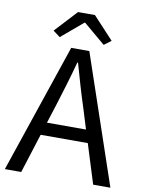

<svg xmlns="http://www.w3.org/2000/svg" viewBox="-100 -1006 808 1075"><g transform="rotate(10 304.0 -468.5)"><path d="M178 -781 301 -885H305L428 -781L468 -811L351 -937H255L138 -811ZM4 0H97L168 -224H436L506 0H604L355 -733H252ZM191 -297 227 -410C253 -493 277 -572 300 -658H304C328 -573 351 -493 378 -410L413 -297Z"/></g></svg>

Font: GenYoGothic2 TW R
Style: Regular
Weight: 400
Version: Version 2.100;PS 2.1;hotconv 16.6.51;makeotf.lib2.5.65220 DE